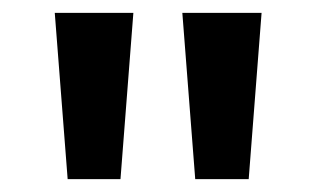

<svg xmlns="http://www.w3.org/2000/svg" viewBox="-20 -734 491 298"><path d="M187 -714 167 -456H85L65 -714ZM386 -714 366 -456H283L263 -714Z"/></svg>

Font: Noto Sans Adlam Unjoined SemiBold
Style: Regular
Weight: 600
Version: Version 3.001